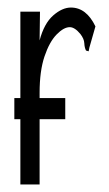

<svg xmlns="http://www.w3.org/2000/svg" viewBox="-20 -488 290 509"><path d="M18 -172V-228H34V-457H86L85 -381Q97 -426 121 -447Q145 -468 168 -468Q209 -468 233 -418L217 -362L215 -352L208 -354Q204 -362 203.5 -373.5Q203 -385 193 -398Q178 -416 165 -416Q149 -416 130 -396.5Q111 -377 98 -338.5Q85 -300 85 -242V-228H153V-172H85V1H34V-172Z"/></svg>

Font: Inconsolata UltraCondensed
Style: Regular
Weight: 400
Width: 1
Monospace: yes
Designer: Raph Levien, Cyreal, Brenton Simpson
Foundry: Raph Levien, Cyreal, Google
Version: Version 3.000; ttfautohint (v1.8.2.53-6de2)